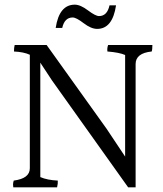

<svg xmlns="http://www.w3.org/2000/svg" viewBox="-20 -902 701 824"><path d="M397 -778Q371 -778 339 -802.5Q307 -827 292 -827Q257 -827 247 -782H219Q234 -882 301 -882Q325 -882 357.5 -857.5Q390 -833 405 -833Q440 -833 450 -879H478Q463 -778 397 -778ZM634 -709Q634 -689 631 -681Q562 -674 562 -627V-98H530L203 -557L153 -633V-142Q183 -129 228 -127Q229 -115 225 -98H37Q36 -103 36 -110.5Q36 -118 39 -127Q108 -136 108 -180V-667Q82 -679 40 -681Q40 -698 43 -709H180L437 -350L517 -230V-666Q492 -677 441 -681Q439 -695 444 -709Z"/></svg>

Font: Halant
Style: Regular
Weight: 400
Designer: Hitesh Malaviya (Devanagari), Satya Rajpurohit (Latin)
Foundry: Indian Type Foundry
Version: Version 1.100;PS 1.0;hotconv 1.0.78;makeotf.lib2.5.61930; tt